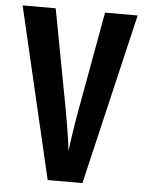

<svg xmlns="http://www.w3.org/2000/svg" viewBox="-52 -756 604 798"><g transform="rotate(5 250.0 -357.0)"><path d="M177 0 10 -714H148L227 -294Q231 -272 236 -242Q241 -212 245.5 -182.5Q250 -153 252 -131H253Q256 -153 260 -182.5Q264 -212 269 -242Q274 -272 278 -294L354 -714H490L322 0Z"/></g></svg>

Font: Noto Sans Mono ExtraCondensed
Style: Bold
Weight: 700
Width: 2
Designer: Monotype Design Team
Foundry: Monotype Imaging Inc.
Version: Version 2.014